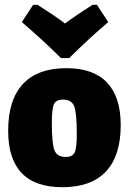

<svg xmlns="http://www.w3.org/2000/svg" viewBox="-20 -768 537 800"><path d="M384 -748 431 -676Q362 -618 268 -526H234Q164 -596 71 -676L118 -748H136Q212 -700 251 -670Q290 -700 366 -748ZM257 -484Q369 -484 426 -424Q483 -364 483 -247Q483 -119 421.5 -53.5Q360 12 240 12Q14 12 14 -223Q14 -352 75.5 -418Q137 -484 257 -484ZM243 -353Q214 -353 205 -334.5Q196 -316 196 -257Q196 -169 207 -141.5Q218 -114 254 -114Q282 -114 291 -132.5Q300 -151 300 -211Q300 -298 289 -325.5Q278 -353 243 -353Z"/></svg>

Font: Alegreya Sans Black
Style: Regular
Weight: 900
Designer: Juan Pablo del Peral
Foundry: Huerta Tipografica
Version: Version 2.007